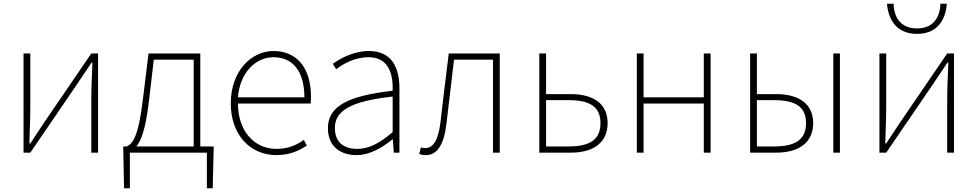

<svg xmlns="http://www.w3.org/2000/svg" viewBox="-20 -811 5193 1020"><path d="M105 0H141L389 -363C411 -396 444 -445 466 -478H471C468 -407 465 -336 465 -277V0H501V-527H465L217 -164C195 -131 163 -82 141 -49H136C138 -120 141 -191 141 -249V-527H105Z M670 0H1079V189H1110L1115 -13V-33H635V-13L639 189H670ZM1009 -12H1044V-527H769L738 -274C715 -88 687 -50 654 -33L681 -11C706 -29 747 -63 771 -272L797 -494H1009Z M1447 13C1525 13 1570 -13 1610 -37L1594 -68C1554 -39 1509 -20 1449 -20C1325 -20 1244 -122 1244 -261H1630C1632 -275 1632 -286 1632 -297C1632 -453 1555 -540 1433 -540C1316 -540 1206 -434 1206 -262C1206 -90 1314 13 1447 13ZM1244 -294C1255 -427 1339 -507 1433 -507C1532 -507 1597 -437 1597 -294Z M1874 13C1944 13 2010 -26 2064 -70H2067L2072 0H2102V-341C2102 -448 2064 -540 1940 -540C1854 -540 1781 -496 1748 -472L1766 -443C1800 -470 1863 -507 1938 -507C2047 -507 2069 -414 2066 -329C1829 -302 1722 -247 1722 -130C1722 -30 1792 13 1874 13ZM1877 -20C1813 -20 1759 -50 1759 -131C1759 -220 1837 -273 2066 -298V-109C1997 -50 1940 -20 1877 -20Z M2243 13C2301 13 2339 -40 2352 -156C2366 -270 2379 -381 2392 -494H2599V0H2635V-527H2364C2349 -405 2334 -284 2320 -162C2309 -68 2282 -24 2238 -24C2229 -24 2223 -26 2216 -28L2207 7C2218 11 2227 13 2243 13Z M2845 0H3012C3135 0 3208 -55 3208 -157C3208 -258 3135 -311 3012 -311H2881V-527H2845ZM2881 -33V-279H3001C3115 -279 3170 -243 3170 -157C3170 -70 3115 -33 3001 -33Z M3363 0H3399V-261H3719V0H3755V-527H3719V-294H3399V-527H3363Z M3965 0H4103C4226 0 4300 -55 4300 -157C4300 -258 4226 -311 4103 -311H4001V-527H3965ZM4001 -33V-279H4092C4207 -279 4262 -243 4262 -157C4262 -70 4207 -33 4092 -33ZM4407 0H4442V-527H4407Z M4652 0H4688L4936 -363C4958 -396 4991 -445 5013 -478H5018C5015 -407 5012 -336 5012 -277V0H5048V-527H5012L4764 -164C4742 -131 4710 -82 4688 -49H4683C4685 -120 4688 -191 4688 -249V-527H4652ZM4852 -631C4973 -631 5005 -724 5010 -791H4976C4974 -727 4944 -660 4852 -660C4758 -660 4729 -727 4727 -791H4692C4698 -724 4730 -631 4852 -631Z"/></svg>

Font: Source Han Sans JP VF
Style: Regular
Weight: 250
Designer: Ryoko NISHIZUKA 西塚涼子 (kana, bopomofo & ideographs); Paul D. Hunt (Latin, Greek & Cyrillic); Sandoll Communications 산돌커뮤니
Foundry: Adobe
Version: Version 2.004;hotconv 1.0.118;makeotfexe 2.5.65603